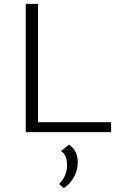

<svg xmlns="http://www.w3.org/2000/svg" viewBox="-20 -678 614 985"><path d="M175 -51H550V0H112V-658H175ZM334 64Q379 94 379 155Q379 193 360 229Q341 265 307 287L283 266Q324 225 324 169Q324 116 293 97Z"/></svg>

Font: EauTestSC Semilight
Style: Regular
Weight: 300
Designer: Christian Thalmann (Catharsis Fonts)
Version: Version 0.001;PS 000.001;hotconv 1.0.88;makeotf.lib2.5.64775